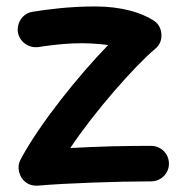

<svg xmlns="http://www.w3.org/2000/svg" viewBox="-20 -522 574 596"><path d="M35.6 -421.4C41 -391.6 69.8 -371.6 99.6 -376C125 -379.9 163.1 -385.3 205.6 -387.2C246.1 -389.2 284.2 -386.2 315.9 -382.3C224.6 -288.6 102.1 -136.7 43.9 -26.9C37.6 -15.1 36.1 -2.9 39.1 10.7C44.9 37.1 66.9 56.6 98.1 54.2C187 46.4 350.6 41 448.7 41C463.9 41 477.1 35.6 488.3 24.9C499 13.7 504.4 1 504.4 -14.2C504.4 -44.9 479.5 -69.3 448.7 -69.3C413.1 -69.3 372.6 -68.8 327.1 -67.9C281.7 -66.4 238.8 -64.9 198.2 -62.5C272 -173.8 398.4 -317.4 461.4 -370.1C475.6 -381.8 482.4 -397.5 481 -416.5C479.5 -435.5 471.2 -449.7 455.1 -459.5C418.5 -482.4 358.4 -502 274.9 -502C196.3 -502 125.5 -492.7 81.1 -485.4C51.3 -481 31.2 -452.1 35.6 -421.4Z"/></svg>

Font: Mikhak SemiBold
Style: Regular
Weight: 600
Designer: Amin Abedi
Version: Version 3.2